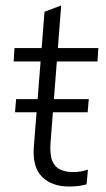

<svg xmlns="http://www.w3.org/2000/svg" viewBox="-20 -677 387 703"><path d="M35 -266 39 -314H305L301 -266ZM30 -452 33 -501H340L337 -452ZM302 -56 297 -2Q282 2 266.5 4Q251 6 233 6Q170 6 134 -29.5Q98 -65 104 -141L143 -634L204 -657L165 -154Q162 -111 171.5 -88Q181 -65 201 -56Q221 -47 247 -47Q261 -47 274 -49Q287 -51 302 -56Z"/></svg>

Font: Muli Light
Style: Italic
Weight: 300
Italic angle: -4.541°
Designer: Vernon Adams
Foundry: Vernon Adams
Version: Version 2.100; ttfautohint (v1.8.1.43-b0c9)